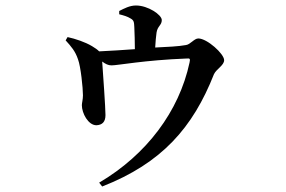

<svg xmlns="http://www.w3.org/2000/svg" viewBox="-20 -608 1040 699"><path d="M414 -556C430 -552 444 -548 455 -541C468 -534 468 -527 469 -509C470 -488 471 -454 471 -429C431 -426 382 -423 341 -421C335 -427 327 -433 315 -440C290 -455 254 -467 226 -473L219 -461C239 -439 254 -422 264 -392C274 -366 282 -287 282 -261C282 -246 278 -233 278 -225C278 -196 301 -152 331 -152C352 -153 364 -164 364 -189C364 -215 355 -343 352 -384C364 -375 374 -370 386 -370C409 -370 505 -389 660 -395C672 -396 673 -394 670 -380C632 -203 514 -45 341 57L352 71C569 -14 682 -143 759 -338C768 -357 796 -370 796 -389C796 -412 734 -468 702 -468C687 -468 673 -446 657 -444C631 -439 587 -437 545 -435C546 -455 548 -476 550 -490C554 -514 569 -516 569 -535C569 -554 519 -588 475 -588C452 -588 432 -577 414 -568Z"/></svg>

Font: Source Han Serif CN SemiBold
Style: Regular
Weight: 600
Designer: Ryoko NISHIZUKA 西塚涼子 (kana & ideographs); Frank Grießhammer (Latin, Greek & Cyrillic); Wenlong ZHANG 张文龙 (bopomofo); San
Foundry: Adobe Systems Incorporated
Version: Version 1.000;PS 1;hotconv 16.6.53;makeotf.lib2.5.65590